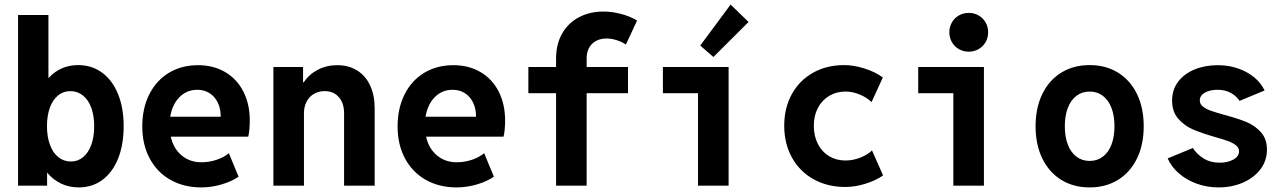

<svg xmlns="http://www.w3.org/2000/svg" viewBox="-20 -818 5665 846"><path d="M524.9 -262.2Q524.9 -180.7 500.5 -119.6Q476.1 -58.6 431.4 -25.4Q386.7 7.8 327.1 7.8Q284.7 7.8 249.3 -9Q213.9 -25.9 187.5 -57.6V0H59.6V-752H193.4V-473.6Q218.8 -502 252 -516.6Q285.2 -531.2 324.2 -531.2Q384.3 -531.2 429.7 -498Q475.1 -464.8 500 -403.8Q524.9 -342.8 524.9 -262.2ZM395 -262.2Q395 -308.6 382.1 -343.5Q369.1 -378.4 345.2 -397.5Q321.3 -416.5 290 -416.5Q259.3 -416.5 235.8 -397.5Q212.4 -378.4 199.7 -343.5Q187 -308.6 187 -262.2Q187 -215.3 200 -180.2Q212.9 -145 236.8 -125.7Q260.7 -106.4 292.5 -106.4Q323.2 -106.4 346.4 -125.7Q369.6 -145 382.3 -180.2Q395 -215.3 395 -262.2Z M1073.7 -215.8H732.4Q744.1 -163.6 780.3 -133.3Q816.4 -103 867.7 -103Q901.9 -103 934.6 -114Q967.3 -125 988.3 -143.1L1031.2 -39.6Q1001.5 -18.6 956.5 -5.4Q911.6 7.8 867.2 7.8Q790 7.8 731 -25.6Q671.9 -59.1 639.4 -120.1Q606.9 -181.2 606.9 -260.7Q606.9 -340.8 637.7 -402.1Q668.5 -463.4 724.1 -497.1Q779.8 -530.8 853 -530.8Q920.4 -530.8 972.2 -500.5Q1023.9 -470.2 1052.2 -414.8Q1080.6 -359.4 1080.6 -287.1Q1080.6 -268.1 1078.9 -248.3Q1077.1 -228.5 1073.7 -215.8ZM952.6 -303.7Q952.6 -338.9 939.7 -365.7Q926.8 -392.6 903.3 -407.5Q879.9 -422.4 849.6 -422.4Q803.2 -422.4 771.2 -390.4Q739.3 -358.4 730 -303.7Z M1630.9 -340.3V0H1496.1V-319.8Q1496.1 -363.8 1472.9 -390.1Q1449.7 -416.5 1410.6 -416.5Q1384.3 -416.5 1363.5 -404.5Q1342.8 -392.6 1331.1 -370.4Q1319.3 -348.1 1319.3 -318.8V0H1184.6V-522.9H1315.4V-455.6H1318.8Q1341.3 -490.2 1380.1 -510.5Q1418.9 -530.8 1466.3 -530.8Q1516.6 -530.8 1554 -507.3Q1591.3 -483.9 1611.1 -440.9Q1630.9 -397.9 1630.9 -340.3Z M2198.7 -215.8H1857.4Q1869.1 -163.6 1905.3 -133.3Q1941.4 -103 1992.7 -103Q2026.9 -103 2059.6 -114Q2092.3 -125 2113.3 -143.1L2156.2 -39.6Q2126.5 -18.6 2081.5 -5.4Q2036.6 7.8 1992.2 7.8Q1915 7.8 1856 -25.6Q1796.9 -59.1 1764.4 -120.1Q1731.9 -181.2 1731.9 -260.7Q1731.9 -340.8 1762.7 -402.1Q1793.5 -463.4 1849.1 -497.1Q1904.8 -530.8 1978 -530.8Q2045.4 -530.8 2097.2 -500.5Q2148.9 -470.2 2177.2 -414.8Q2205.6 -359.4 2205.6 -287.1Q2205.6 -268.1 2203.9 -248.3Q2202.1 -228.5 2198.7 -215.8ZM2077.6 -303.7Q2077.6 -338.9 2064.7 -365.7Q2051.8 -392.6 2028.3 -407.5Q2004.9 -422.4 1974.6 -422.4Q1928.2 -422.4 1896.2 -390.4Q1864.3 -358.4 1855 -303.7Z M2564.9 -522.9H2747.1V-407.2H2564.9V0H2430.2V-407.2H2308.1V-522.9H2430.2V-559.6Q2430.2 -624 2457.3 -670.9Q2484.4 -717.8 2531.7 -742.4Q2579.1 -767.1 2638.7 -767.1Q2676.3 -767.1 2715.8 -756.8Q2755.4 -746.6 2787.1 -727.5L2737.8 -621.6Q2720.2 -633.8 2697 -641.1Q2673.8 -648.4 2653.3 -648.4Q2613.3 -648.4 2589.1 -625Q2564.9 -601.6 2564.9 -560.5Z M2900.9 -522.9H3190.4V0H3055.7V-407.2H2900.9ZM3199.2 -797.9 3278.3 -721.2 3123.5 -566.9 3065.4 -617.2Z M3435.5 -264.2Q3435.5 -342.3 3468.8 -402.8Q3502 -463.4 3562 -497.3Q3622.1 -531.2 3699.2 -531.2Q3742.2 -531.2 3789.6 -516.1Q3836.9 -501 3870.1 -476.6L3820.3 -368.2Q3799.3 -388.7 3767.8 -401.6Q3736.3 -414.6 3706.5 -414.6Q3665.5 -414.6 3633.5 -395.5Q3601.6 -376.5 3583.7 -342.3Q3565.9 -308.1 3565.9 -263.7Q3565.9 -219.2 3583.5 -184.3Q3601.1 -149.4 3632.8 -130.1Q3664.6 -110.8 3705.6 -110.8Q3738.3 -110.8 3770.8 -123.5Q3803.2 -136.2 3822.3 -155.3L3871.1 -44.9Q3837.9 -22 3792.2 -8.1Q3746.6 5.9 3705.1 5.9Q3626 5.9 3564.7 -28.3Q3503.4 -62.5 3469.5 -123.8Q3435.5 -185.1 3435.5 -264.2Z M4025.9 -522.9H4315.4V0H4180.7V-407.2H4025.9ZM4163.1 -675.8Q4163.1 -699.7 4174.3 -719.2Q4185.5 -738.8 4205.1 -750Q4224.6 -761.2 4248.5 -761.2Q4272.5 -761.2 4292 -750Q4311.5 -738.8 4322.8 -719.2Q4334 -699.7 4334 -675.8Q4334 -651.9 4322.8 -632.3Q4311.5 -612.8 4292 -601.6Q4272.5 -590.3 4248.5 -590.3Q4224.6 -590.3 4205.1 -601.6Q4185.5 -612.8 4174.3 -632.3Q4163.1 -651.9 4163.1 -675.8Z M4543 -261.7Q4543 -342.3 4572.5 -403.3Q4602.1 -464.4 4656 -497.8Q4710 -531.2 4781.2 -531.2Q4852.5 -531.2 4906.5 -497.8Q4960.4 -464.4 4990 -403.3Q5019.5 -342.3 5019.5 -261.7Q5019.5 -181.2 4990 -120.1Q4960.4 -59.1 4906.5 -25.6Q4852.5 7.8 4781.2 7.8Q4710 7.8 4656 -25.6Q4602.1 -59.1 4572.5 -120.1Q4543 -181.2 4543 -261.7ZM4890.6 -261.7Q4890.6 -308.1 4877.4 -342.5Q4864.3 -377 4839.4 -395.8Q4814.5 -414.6 4781.2 -414.6Q4748 -414.6 4723.1 -395.8Q4698.2 -377 4685.1 -342.5Q4671.9 -308.1 4671.9 -261.7Q4671.9 -215.3 4685.1 -180.9Q4698.2 -146.5 4723.1 -127.7Q4748 -108.9 4781.2 -108.9Q4814.5 -108.9 4839.4 -127.7Q4864.3 -146.5 4877.4 -180.9Q4890.6 -215.3 4890.6 -261.7Z M5125 -120.1 5236.3 -166Q5252 -139.6 5282.5 -120.4Q5313 -101.1 5354 -101.1Q5389.6 -101.1 5414.6 -115Q5439.5 -128.9 5439.5 -151.9Q5439.5 -167 5426 -177.7Q5412.6 -188.5 5392.1 -196Q5371.6 -203.6 5335 -213.9Q5275.9 -231 5237.8 -247.1Q5199.7 -263.2 5172.1 -294.4Q5144.5 -325.7 5144.5 -375Q5144.5 -422.4 5171.1 -457.8Q5197.8 -493.2 5243.7 -512Q5289.6 -530.8 5346.2 -530.8Q5392.1 -530.8 5433.1 -517.1Q5474.1 -503.4 5505.1 -478.3Q5536.1 -453.1 5552.2 -419.4L5441.9 -373.5Q5427.7 -395 5403.1 -408.7Q5378.4 -422.4 5344.2 -422.4Q5311 -422.4 5288.8 -409.7Q5266.6 -397 5266.6 -375Q5266.6 -359.4 5280.5 -348.4Q5294.4 -337.4 5315.2 -330.1Q5335.9 -322.8 5374.5 -312Q5432.6 -296.4 5470.2 -281.2Q5507.8 -266.1 5535.2 -236.3Q5562.5 -206.5 5562.5 -158.7Q5562.5 -109.9 5533.7 -72Q5504.9 -34.2 5456.3 -13.2Q5407.7 7.8 5349.6 7.8Q5298.8 7.8 5253.4 -8.5Q5208 -24.9 5174.6 -54Q5141.1 -83 5125 -120.1Z"/></svg>

Font: Reddit Mono
Style: Bold
Weight: 700
Designer: Stephen Hutchings
Foundry: Reddit
Version: Version 1.009